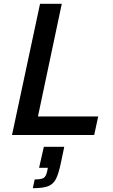

<svg xmlns="http://www.w3.org/2000/svg" viewBox="-20 -708 591 1007"><path d="M43 0 190 -688H304L179 -97H495L474 0ZM152 279 162 233Q196 233 208.5 225.5Q221 218 227 192L231 172H185L210 62H317L299 148Q288 201 274 229.5Q260 258 232.5 268.5Q205 279 152 279Z"/></svg>

Font: Saira Medium
Style: Italic
Weight: 500
Italic angle: -12°
Designer: Hector Gatti with collaboration of the Omnibus-Type team
Foundry: Omnibus-Type
Version: Version 1.100; ttfautohint (v1.8.3)